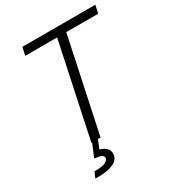

<svg xmlns="http://www.w3.org/2000/svg" viewBox="-207 -812 1028 1126"><g transform="rotate(-30 307.0 -248.5)"><path d="M108 -636 120 -690H614L602 -636H386L251 0H189L324 -636ZM104 193 121 154Q177 154 197 142.5Q217 131 217 118Q217 95 180 91L157 88L200 -15L237 -9L210 57Q237 65 252.5 79.5Q268 94 268 118Q268 155 230 174Q192 193 128 193Z"/></g></svg>

Font: Radio Canada Light
Style: Italic
Weight: 300
Italic angle: -12°
Designer: Charles Daoud, Etienne Aubert Bonn, Alexandre Saumier Demers, Jacques Le Bailly
Foundry: Radio-Canada
Version: Version 2.104; ttfautohint (v1.8.4.7-5d5b);gftools[0.9.28.de